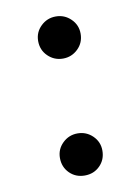

<svg xmlns="http://www.w3.org/2000/svg" viewBox="-63 -509 416 570"><g transform="rotate(-10 145.5 -224.0)"><path d="M208 -401.1Q208 -373.7 189.1 -355.4Q170.3 -337.1 144 -337.1Q117.7 -337.1 98.9 -355.4Q80 -373.7 80 -401.1Q80 -427.4 98.9 -445.7Q117.7 -464 144 -464Q170.3 -464 189.1 -445.7Q208 -427.4 208 -401.1ZM211.4 -48Q211.4 -20.6 193.1 -2.3Q174.9 16 147.4 16Q120 16 101.7 -2.3Q83.4 -20.6 83.4 -48Q83.4 -74.3 102.3 -92.6Q121.1 -110.9 147.4 -110.9Q173.7 -110.9 192.6 -92.6Q211.4 -74.3 211.4 -48Z"/></g></svg>

Font: t
Style: Regular
Weight: 400
Designer: Takis Katsoulidis and George D. Matthiopoulos
Foundry: Takis Katsoulidis and George D. Matthiopoulos
Version: Version 1.0 ; ttfautohint (v1.8.1)